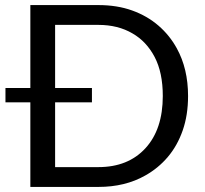

<svg xmlns="http://www.w3.org/2000/svg" viewBox="-20 -736 808 756"><path d="M367.5 0H99.5V-333H1.5V-389.5H99.5V-716H367.5Q441 -716 500.2 -694.8Q559.5 -673.5 603.8 -635.2Q648 -597 676 -546Q720.5 -465.5 720.5 -358Q720.5 -283 699.5 -222.8Q678.5 -162.5 640.8 -118Q603 -73.5 552 -45Q473 0 367.5 0ZM367.5 -78Q484.5 -78 552.8 -152.5Q621 -227 621 -358Q621 -450.5 588.8 -511.8Q556.5 -573 501.5 -604.5Q444.5 -638 367.5 -638H197V-389.5H342V-333H197V-78Z"/></svg>

Font: Verano Sans
Style: Regular
Weight: 400
Designer: Lukasz Dziedzic with Adam Twardoch and Botio Nikoltchev
Foundry: tyPoland Lukasz Dziedzic
Version: Version 3.001;December 28, 2019;FontCreator 12.0.0.2547 64-b